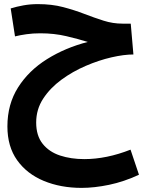

<svg xmlns="http://www.w3.org/2000/svg" viewBox="-20 -520 727 934"><path d="M377 394Q275 394 193 360Q111 326 63.5 259.5Q16 193 16 95Q16 -13 68 -95Q120 -177 209 -232.5Q298 -288 407 -316Q362 -330 303 -344Q244 -358 176 -358Q140 -358 108.5 -353.5Q77 -349 53 -343L32 -479Q61 -488 94.5 -494Q128 -500 164 -500Q232 -500 287 -485.5Q342 -471 390 -452.5Q438 -434 483.5 -419.5Q529 -405 576 -405H616L629 -255Q583 -255 522 -241Q461 -227 397 -199.5Q333 -172 278.5 -132Q224 -92 190 -40Q156 12 156 76Q156 140 187.5 179.5Q219 219 272 236.5Q325 254 390 254Q498 254 615 208L656 330Q583 364 511 379Q439 394 377 394Z"/></svg>

Font: Noto IKEA Arabic
Style: Bold
Weight: 700
Designer: Monotype Design Team
Foundry: Monotype Imaging Inc.
Version: Version 1.200